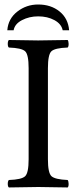

<svg xmlns="http://www.w3.org/2000/svg" viewBox="-20 -823 337 845"><path d="M12.2 -689.9Q16.1 -740.7 56.2 -772Q96.2 -803.2 147.9 -803.2Q204.1 -803.2 241.9 -772.7Q279.8 -742.2 284.2 -689.9H255.9Q250 -717.8 219.5 -734.4Q189 -751 147.9 -751Q108.9 -751 76.9 -734.4Q44.9 -717.8 40 -689.9ZM190.9 -122.1Q190.9 -62 206.5 -47.6Q222.2 -33.2 277.8 -30.8Q281.7 -25.9 282 -13.9Q282.2 -2 277.8 2Q177.7 0 148.9 0Q116.7 0 19 2Q14.2 -2 14.2 -13.9Q14.2 -25.9 19 -30.8Q75.2 -32.7 90.6 -47.4Q106 -62 106 -122.1V-522.9Q106 -583 90.6 -597.4Q75.2 -611.8 19 -613.8Q14.2 -617.7 14.2 -629.9Q14.2 -642.1 19 -647Q119.1 -645 147.9 -645Q180.2 -645 277.8 -647Q281.7 -642.1 282 -630.1Q282.2 -618.2 277.8 -613.8Q221.7 -611.8 206.3 -597.4Q190.9 -583 190.9 -522.9Z"/></svg>

Font: Linux Libertine Capitals
Style: Small Caps
Weight: 400
Designer: Philipp H. Poll
Foundry: Philipp H. Poll
Version: Version 5.1.3